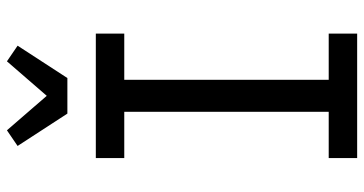

<svg xmlns="http://www.w3.org/2000/svg" viewBox="-262 -762 1025 540"><g transform="rotate(-90 250.0 -492.5)"><path d="M75 0V-80H205V-655H75V-735H425V-655H295V-80H425V0ZM200 -815 109 -955 153 -985 250 -873 347 -985 391 -955 300 -815Z"/></g></svg>

Font: Iosevka Curly Slab Medium
Style: Regular
Weight: 500
Monospace: yes
Designer: Belleve Invis
Foundry: Belleve Invis
Version: Version 22.1.2; ttfautohint (v1.8.4)